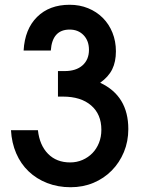

<svg xmlns="http://www.w3.org/2000/svg" viewBox="-20 -772 598 805"><path d="M139 -226Q146 -163 181.5 -127Q217 -91 274 -91Q302 -91 326 -101.5Q350 -112 367.5 -130Q385 -148 395 -173Q405 -198 405 -228Q405 -293 362 -330Q319 -367 244 -367H223V-474H251Q299 -474 326 -498Q353 -522 353 -563Q353 -601 330.5 -624.5Q308 -648 272 -648Q199 -648 193 -560H79Q84 -650 135.5 -701Q187 -752 272 -752Q314 -752 349.5 -737.5Q385 -723 411 -697Q437 -671 451.5 -635Q466 -599 466 -557Q466 -513 450.5 -481.5Q435 -450 400 -425Q518 -370 518 -231Q518 -179 499.5 -134.5Q481 -90 448.5 -57Q416 -24 372 -5.5Q328 13 276 13Q223 13 178 -4.5Q133 -22 100 -53.5Q67 -85 48 -129Q29 -173 26 -226Z"/></svg>

Font: Involve SemiBold
Style: Regular
Weight: 600
Designer: Stefan Peev
Foundry: Context Ltd.
Version: Version 1.001